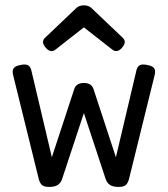

<svg xmlns="http://www.w3.org/2000/svg" viewBox="-20 -702 640 732"><path d="M328.1 -671.9 447.8 -558.1Q455.6 -550.8 455.6 -542Q455.6 -531.7 444.3 -519Q434.1 -507.3 422.9 -507.3Q415 -507.3 407.7 -513.2L299.8 -597.7L191.9 -513.2Q184.6 -507.3 176.8 -507.3Q165.5 -507.3 155.3 -519Q144 -531.7 144 -542Q144 -550.8 151.9 -558.1L271.5 -671.9Q282.2 -681.6 299.8 -681.6Q317.4 -681.6 328.1 -671.9ZM571.3 -428.7Q571.3 -421.9 569.3 -414.6L472.2 -21Q467.8 -3.4 459.2 3.7Q450.7 10.7 432.1 10.7Q411.1 10.7 399.4 3.2Q387.7 -4.4 382.3 -21L299.8 -271L217.3 -21Q211.9 -4.4 200.2 3.2Q188.5 10.7 167.5 10.7Q148.9 10.7 140.4 3.7Q131.8 -3.4 127.4 -21L30.3 -414.6Q28.3 -421.9 28.3 -428.7Q28.3 -439 35.2 -445.1Q42 -451.2 57.6 -454.1Q65.9 -456.1 73.7 -456.1Q85 -456.1 91.1 -450.2Q97.2 -444.3 100.1 -431.2L177.7 -102.5L263.2 -362.8Q271 -385.7 299.8 -385.7Q328.6 -385.7 336.4 -362.8L421.9 -102.5L499.5 -431.2Q502.4 -444.3 508.5 -450.2Q514.6 -456.1 525.9 -456.1Q533.7 -456.1 542 -454.1Q557.6 -451.2 564.5 -445.1Q571.3 -439 571.3 -428.7Z"/></svg>

Font: Courier Prime Sans
Style: Regular
Weight: 400
Designer: Alan Dague-Greene
Foundry: Quote-Unquote Apps
Version: Version 3.020